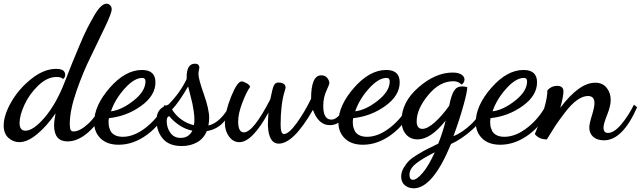

<svg xmlns="http://www.w3.org/2000/svg" viewBox="-36 -740 3471 1040"><path d="M-16 -60Q-16 -116 25 -187.5Q66 -259 134 -313Q202 -367 268 -367Q317 -367 317 -335Q317 -319 305 -312Q297 -323 270 -323Q219 -323 170.5 -276Q122 -229 96 -171.5Q70 -114 70 -74Q70 -32 102 -32Q145 -32 207 -105Q269 -178 315 -297L354 -396L393 -490Q417 -548 434 -581.5Q451 -615 471.5 -651Q492 -687 509 -703.5Q526 -720 541 -720Q552 -720 560.5 -711.5Q569 -703 569 -690Q569 -669 533 -594L456 -434Q414 -350 378 -246Q342 -142 342 -69Q342 -45 346.5 -36.5Q351 -28 362 -28Q396 -28 440 -68Q484 -108 517 -176L536 -160Q503 -78 445 -26Q387 26 330 26Q257 26 257 -61Q257 -84 265 -126Q216 -55 164 -12.5Q112 30 69 30Q36 30 10 7Q-16 -16 -16 -60Z M474 -77Q474 -168 558.5 -264.5Q643 -361 733 -361Q806 -361 806 -294Q806 -222 728 -166Q650 -110 554 -100Q552 -90 552 -77Q552 -67 553.5 -58Q555 -49 561.5 -33.5Q568 -18 585.5 -8.5Q603 1 629 1Q690 1 753.5 -48.5Q817 -98 856 -172L876 -156Q836 -66 761.5 -11Q687 44 607 44Q544 44 509 10Q474 -24 474 -77ZM565 -137Q623 -144 687.5 -195Q752 -246 752 -299Q752 -318 735 -318Q691 -318 639 -260Q587 -202 565 -137Z M812 -86Q812 -121 824.5 -139Q837 -157 856.5 -165Q876 -173 878 -175Q942 -241 975 -312V-322Q975 -395 1020 -395Q1042 -395 1044 -375Q1044 -372 1041.5 -360.5Q1039 -349 1039 -339Q1039 -312 1068 -230.5Q1097 -149 1097 -101Q1097 -84 1093 -60Q1161 -77 1211 -173L1223 -164Q1182 -45 1084 -30Q1068 10 1032 30.5Q996 51 949 51Q879 51 845.5 10.5Q812 -30 812 -86ZM867 -84Q867 -48 887 -20.5Q907 7 942 7Q986 7 1006 -32Q967 -40 934 -62.5Q901 -85 881 -111Q867 -108 867 -84ZM896 -147Q913 -118 944 -94.5Q975 -71 1014 -62Q1017 -71 1017 -93Q1017 -114 1013 -139.5Q1009 -165 1006 -179.5Q1003 -194 994 -228.5Q985 -263 983 -272Q934 -187 896 -147Z M1182 -74Q1182 -132 1215.5 -215.5Q1249 -299 1273 -299Q1282 -299 1298.5 -290Q1315 -281 1319 -270Q1298 -240 1276 -182Q1254 -124 1254 -82Q1254 -23 1285 -23Q1336 -23 1428 -202Q1440 -263 1448 -278Q1456 -293 1471 -293Q1511 -293 1511 -264Q1511 -261 1506 -246Q1484 -175 1484 -65Q1484 -14 1502 -14Q1528 -14 1570.5 -72.5Q1613 -131 1649 -205Q1649 -332 1704 -332Q1726 -332 1737 -317.5Q1748 -303 1748 -289Q1748 -284 1735 -255Q1715 -215 1715 -166Q1715 -92 1759 -92Q1797 -92 1836 -168L1855 -153Q1817 -62 1751 -62Q1689 -62 1659 -145Q1554 38 1474 38Q1419 38 1415 -62Q1415 -67 1416 -93Q1417 -119 1418 -130Q1330 30 1261 30Q1261 30 1260 30Q1227 30 1204.5 -0.5Q1182 -31 1182 -74Z M1797 -77Q1797 -168 1881.5 -264.5Q1966 -361 2056 -361Q2129 -361 2129 -294Q2129 -222 2051 -166Q1973 -110 1877 -100Q1875 -90 1875 -77Q1875 -67 1876.5 -58Q1878 -49 1884.5 -33.5Q1891 -18 1908.5 -8.5Q1926 1 1952 1Q2013 1 2076.5 -48.5Q2140 -98 2179 -172L2199 -156Q2159 -66 2084.5 -11Q2010 44 1930 44Q1867 44 1832 10Q1797 -24 1797 -77ZM1888 -137Q1946 -144 2010.5 -195Q2075 -246 2075 -299Q2075 -318 2058 -318Q2014 -318 1962 -260Q1910 -202 1888 -137Z M2137 216Q2137 192 2151 168.5Q2165 145 2181 129.5Q2197 114 2230.5 94Q2264 74 2281 66L2338 38Q2363 -25 2378 -87Q2297 15 2226 15Q2186 15 2162.5 -13Q2139 -41 2139 -87Q2139 -187 2231 -267Q2323 -347 2416 -347Q2447 -347 2463.5 -336Q2480 -325 2480 -309Q2480 -299 2474 -291Q2468 -283 2464 -282Q2446 -300 2421 -300Q2420 -300 2419 -300Q2345 -300 2283 -224.5Q2221 -149 2221 -83Q2221 -42 2252 -42Q2279 -42 2318.5 -77Q2358 -112 2397 -167Q2408 -223 2423 -247.5Q2438 -272 2466 -272Q2479 -272 2495 -268Q2495 -242 2473 -164Q2451 -86 2420 -2Q2470 -23 2516.5 -67.5Q2563 -112 2583 -170L2601 -152Q2579 -89 2522.5 -38Q2466 13 2407 40Q2308 280 2205 280Q2177 280 2157 263.5Q2137 247 2137 216ZM2182 206Q2182 234 2201 234Q2221 234 2253 197Q2285 160 2319 85Q2254 117 2218 145.5Q2182 174 2182 206Z M2541 -77Q2541 -168 2625.5 -264.5Q2710 -361 2800 -361Q2873 -361 2873 -294Q2873 -222 2795 -166Q2717 -110 2621 -100Q2619 -90 2619 -77Q2619 -67 2620.5 -58Q2622 -49 2628.5 -33.5Q2635 -18 2652.5 -8.5Q2670 1 2696 1Q2757 1 2820.5 -48.5Q2884 -98 2923 -172L2943 -156Q2903 -66 2828.5 -11Q2754 44 2674 44Q2611 44 2576 10Q2541 -24 2541 -77ZM2632 -137Q2690 -144 2754.5 -195Q2819 -246 2819 -299Q2819 -318 2802 -318Q2758 -318 2706 -260Q2654 -202 2632 -137Z M2861 -14Q2861 -15 2879 -59Q2897 -103 2913 -158Q2929 -213 2929 -251Q2951 -275 2981 -275Q3016 -275 3016 -245Q3016 -218 2999 -156Q3101 -292 3188 -292Q3228 -292 3250 -264.5Q3272 -237 3272 -199Q3272 -166 3252.5 -117.5Q3233 -69 3233 -49Q3233 -20 3257 -20Q3290 -20 3328.5 -65.5Q3367 -111 3398 -173L3415 -159Q3336 20 3236 20Q3198 20 3177 1Q3156 -18 3156 -49Q3156 -69 3170 -114Q3184 -159 3184 -181Q3184 -220 3149 -220Q3121 -220 3089.5 -197.5Q3058 -175 3024.5 -131Q2991 -87 2973 -60L2926 15Q2883 15 2861 -14Z"/></svg>

Font: TypoPRO Dancing Script
Style: Bold
Weight: 700
Designer: Pablo Impallari
Foundry: Pablo Impallari. www.impallari.com Igino Marini. www.ikern.com
Version: Version 1.002